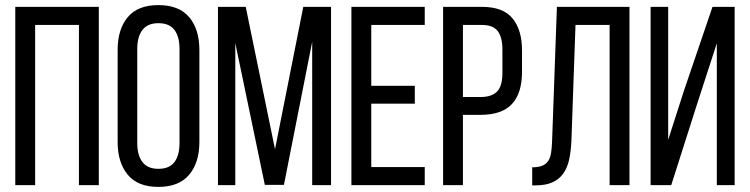

<svg xmlns="http://www.w3.org/2000/svg" viewBox="-20 -727 2944 754"><path d="M118 -629V0H40V-700H368V0H290V-629Z M442 -531Q442 -612 481.5 -659.5Q521 -707 602 -707Q683 -707 723 -659.5Q763 -612 763 -531V-169Q763 -89 723 -41Q683 7 602 7Q521 7 481.5 -41Q442 -89 442 -169ZM519 -165Q519 -117 539.5 -90.5Q560 -64 602 -64Q645 -64 665 -90.5Q685 -117 685 -165V-535Q685 -583 665 -609.5Q645 -636 602 -636Q560 -636 539.5 -609.5Q519 -583 519 -535Z M1095 -1H1020L904 -558V0H836V-700H945L1060 -141L1171 -700H1280V0H1206V-563Z M1609 -390V-320H1438V-71H1648V0H1360V-700H1648V-629H1438V-390Z M1873 -700Q1956 -700 1993 -654.5Q2030 -609 2030 -529V-445Q2030 -361 1990.5 -318.5Q1951 -276 1867 -276H1798V0H1720V-700ZM1867 -346Q1911 -346 1932 -367.5Q1953 -389 1953 -440V-533Q1953 -581 1934.5 -605Q1916 -629 1873 -629H1798V-346Z M2240 -629 2224 -174Q2222 -132 2215 -100Q2208 -68 2192 -45.5Q2176 -23 2149.5 -11Q2123 1 2083 1H2070V-70Q2094 -70 2109 -76Q2124 -82 2132.5 -94.5Q2141 -107 2144 -126Q2147 -145 2148 -170L2167 -700H2452V0H2374V-629Z M2719 -323 2616 0H2535V-700H2604V-178L2666 -371L2778 -700H2865V0H2795V-557Z"/></svg>

Font: Bebas Neue Regular
Style: Regular
Weight: 400
Designer: Ryoichi Tsunekawa & LGV (GE)
Foundry: Free Software Foundation, Inc.
Version: Version 1.003 August 13, 2016